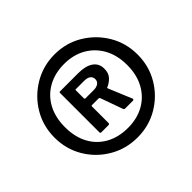

<svg xmlns="http://www.w3.org/2000/svg" viewBox="-117 -903 779 779"><g transform="rotate(-45 272.5 -513.5)"><path d="M273 -275Q207 -275 152.5 -307Q98 -339 66 -393Q34 -447 34 -513Q34 -579 66 -633Q98 -687 152.5 -719.5Q207 -752 273 -752Q339 -752 393 -719.5Q447 -687 479 -633Q511 -579 511 -513Q511 -447 479 -393Q447 -339 393 -307Q339 -275 273 -275ZM273 -330Q326 -330 366 -352.5Q406 -375 428.5 -416Q451 -457 451 -513Q451 -569 428.5 -610Q406 -651 366 -674Q326 -697 273 -697Q219 -697 178.5 -674Q138 -651 116 -610Q94 -569 94 -513Q94 -457 116 -416Q138 -375 178.5 -352.5Q219 -330 273 -330ZM370 -401Q371 -398 369.5 -396Q368 -394 365 -394H320Q315 -394 313 -399L279 -494Q278 -496 277 -497.5Q276 -499 270 -499H235Q231 -499 231 -495V-400Q231 -394 224 -394H184Q178 -394 178 -399V-624Q178 -630 182 -630H287Q329 -630 352 -614Q375 -598 375 -568Q375 -542 361 -527.5Q347 -513 330 -506Q327 -506 328 -502L370 -401ZM283 -537Q299 -537 309 -544Q319 -551 319 -564Q319 -576 310 -583.5Q301 -591 281 -591H237Q234 -591 232.5 -591Q231 -591 231 -587V-543Q231 -537 235 -537H283Z"/></g></svg>

Font: Libre Franklin SemiBold
Style: Regular
Weight: 600
Designer: Pablo Impallari, Rodrigo Fuenzalida, Nhung Nguyen
Foundry: Impallari Type
Version: Version 3.000